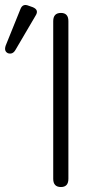

<svg xmlns="http://www.w3.org/2000/svg" viewBox="-130 -752 380 772"><path d="M115 0Q84 0 84 -33V-667Q84 -700 115 -700Q145 -700 145 -667V-33Q145 0 115 0ZM-68 -551Q-79 -532 -98 -538Q-115 -546 -107 -569L-48 -715Q-39 -739 -15 -729L2 -723Q28 -712 13 -689Z"/></svg>

Font: Zen Maru Gothic
Style: Regular
Weight: 400
Designer: Yoshimichi Ohira
Foundry: Positype
Version: Version 1.002